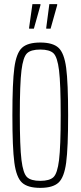

<svg xmlns="http://www.w3.org/2000/svg" viewBox="-20 -902 390 930"><path d="M40 -344Q40 -502 49.5 -573.5Q59 -645 86.5 -670.5Q114 -696 175 -696Q236 -696 263.5 -670.5Q291 -645 300.5 -573.5Q310 -502 310 -344Q310 -186 300.5 -114.5Q291 -43 263.5 -17.5Q236 8 175 8Q114 8 86.5 -17.5Q59 -43 49.5 -114.5Q40 -186 40 -344ZM274 -344Q274 -496 266 -561Q258 -626 239 -644Q220 -662 175 -662Q130 -662 111 -644Q92 -626 84 -561Q76 -496 76 -344Q76 -192 84 -127Q92 -62 111 -44Q130 -26 175 -26Q220 -26 239 -44Q258 -62 266 -127Q274 -192 274 -344ZM121 -763V-768L137 -882H176V-877L144 -763ZM204 -763V-768L219 -882H257V-877L225 -763Z"/></svg>

Font: Saira Ultra Condensed Thin
Style: Regular
Weight: 100
Width: 1
Designer: Hector Gatti with collaboration of the Omnibus-Type team
Foundry: Omnibus-Type
Version: Version 1.001; ttfautohint (v1.8)